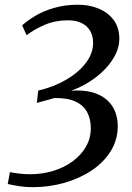

<svg xmlns="http://www.w3.org/2000/svg" viewBox="-20 -768 546 794"><path d="M116.5 6Q86 6 60.2 2Q34.5 -2 12 -7L21 -56Q39 -52.5 60.5 -50Q82 -47.5 104.5 -47.5Q154.5 -47.5 199.8 -61.2Q245 -75 280 -100.5Q315 -126 335.2 -161Q355.5 -196 355.5 -238Q355.5 -276 340.2 -304.5Q325 -333 291.8 -348.2Q258.5 -363.5 204 -362.5Q196.5 -360 182 -356Q167.5 -352 153.2 -348.2Q139 -344.5 132.5 -342.5L138 -393.5Q201.5 -408 253 -438Q304.5 -468 334.8 -507.5Q365 -547 365 -590.5Q365 -620.5 352.2 -641.5Q339.5 -662.5 316.2 -673.2Q293 -684 261.5 -684Q209 -684 166 -665.8Q123 -647.5 90 -622.5L71.5 -663Q92 -682 125.2 -702Q158.5 -722 203.5 -735.2Q248.5 -748.5 302.5 -748.5Q349 -748.5 388 -732.5Q427 -716.5 450.2 -685Q473.5 -653.5 473.5 -607Q473.5 -575 457.8 -543Q442 -511 414.2 -482Q386.5 -453 350.2 -430Q314 -407 274 -393Q324.5 -396.5 360.8 -386.5Q397 -376.5 420.5 -356.2Q444 -336 455.5 -308Q467 -280 467 -247Q467 -190 438 -143.2Q409 -96.5 359.2 -63.2Q309.5 -30 246.5 -12Q183.5 6 116.5 6Z"/></svg>

Font: Merriweather 48pt
Style: Italic
Weight: 400
Italic angle: -7.8°
Version: Version 2.101